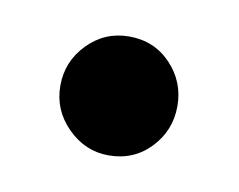

<svg xmlns="http://www.w3.org/2000/svg" viewBox="-33 -586 261 210"><g transform="rotate(10 97.5 -481.0)"><path d="M97 -415Q71 -415 51.5 -434.5Q32 -454 32 -481Q32 -508 51 -527.5Q70 -547 97 -547Q125 -547 143.5 -527.5Q162 -508 162 -481Q162 -454 143.5 -434.5Q125 -415 97 -415Z"/></g></svg>

Font: Comfortaa SemiBold
Style: Regular
Weight: 600
Designer: Johan Aakerlund
Foundry: Johan Aakerlund
Version: Version 3.104; ttfautohint (v1.8.1.43-b0c9)